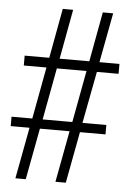

<svg xmlns="http://www.w3.org/2000/svg" viewBox="-52 -753 539 793"><g transform="rotate(5 217.5 -357.0)"><path d="M42 0H85L125 -213H248L208 0H251L291 -213H397V-252H298L339 -467H429V-508H346L385 -714H342L304 -508H181L219 -714H176L138 -508H36V-467H130L90 -252H4V-213H82ZM133 -252 173 -467H296L256 -252Z"/></g></svg>

Font: Noto Serif Armenian ExtraCondensed Light
Style: Regular
Weight: 300
Width: 2
Designer: Monotype Design Team
Foundry: Monotype Imaging Inc.
Version: Version 2.008